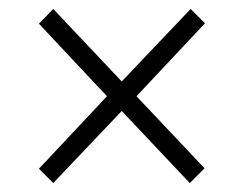

<svg xmlns="http://www.w3.org/2000/svg" viewBox="-20 -568 505 429"><path d="M406 -548 438 -516 285 -353 437 -192 404 -159 252 -320 99 -159 67 -191 219 -353 67 -515 99 -548 252 -386Z"/></svg>

Font: Noto Sans Display SemiCondensed Light
Style: Italic
Weight: 300
Width: 4
Italic angle: -12°
Designer: Monotype Design Team
Foundry: Monotype Imaging Inc.
Version: Version 1.900